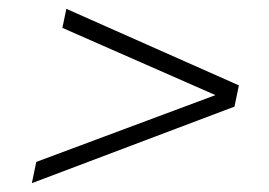

<svg xmlns="http://www.w3.org/2000/svg" viewBox="-20 -567 609 434"><path d="M52 -153 62 -201 467 -352 121 -504 130 -547 520 -374 510 -326Z"/></svg>

Font: Montserrat Light
Style: Italic
Weight: 300
Italic angle: -11.3°
Designer: Julieta Ulanovsky
Foundry: Julieta Ulanovsky
Version: Version 9.000; ttfautohint (v1.8.4.7-5d5b)